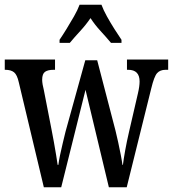

<svg xmlns="http://www.w3.org/2000/svg" viewBox="-20 -786 726 806"><path d="M59 -440Q52 -472 39 -482.5Q26 -493 2 -493H0V-536H211V-493H205Q181 -493 169 -484.5Q157 -476 157 -451Q157 -443 159 -431Q161 -419 164 -408L196 -244Q201 -220 206 -191Q211 -162 215.5 -136Q220 -110 222 -94H225Q227 -110 232 -134.5Q237 -159 243.5 -185.5Q250 -212 255 -233L338 -533H388L465 -237Q470 -217 476 -189.5Q482 -162 487 -136Q492 -110 494 -94H496Q499 -118 505.5 -154.5Q512 -191 522 -234L559 -394Q566 -424 566 -444Q566 -493 518 -493H513V-536H686V-493H675Q652 -493 639.5 -479Q627 -465 615 -415L512 0H437L339 -409L237 0H164ZM230 -619Q243 -638 259 -664Q275 -690 290.5 -717Q306 -744 314 -766H406Q414 -744 429 -717Q444 -690 460.5 -664Q477 -638 490 -619V-606H446Q426 -630 402 -656Q378 -682 360 -710Q341 -682 317 -656Q293 -630 273 -606H230Z"/></svg>

Font: Noto Serif Tamil ExtraCondensed Medium
Style: Regular
Weight: 500
Width: 2
Designer: Indian Type Foundry, Tom Grace, and the Monotype Design Team
Foundry: Monotype Imaging Inc.
Version: Version 2.004; ttfautohint (v1.8.4.7-5d5b)